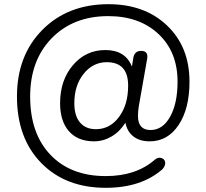

<svg xmlns="http://www.w3.org/2000/svg" viewBox="-20 -734 986 917"><path d="M485 163Q293 163 177 44.5Q61 -74 61 -273Q61 -469 182.5 -591.5Q304 -714 498 -714Q671 -714 778 -612Q885 -510 885 -344Q885 -215 833 -137Q781 -59 695 -59Q647 -59 617 -82.5Q587 -106 579 -148Q552 -105 512.5 -82Q473 -59 429 -59Q352 -59 309.5 -107Q267 -155 267 -241Q267 -351 328.5 -423Q390 -495 483 -495Q579 -495 610 -416L617 -459Q623 -491 654 -491Q689 -491 683 -454L643 -227Q639 -203 639 -180Q639 -113 699 -113Q757 -113 792.5 -176.5Q828 -240 828 -344Q828 -486 737 -571.5Q646 -657 497 -657Q330 -657 227 -551.5Q124 -446 124 -273Q124 -96 221 5.5Q318 107 485 107Q630 107 719 29Q736 15 752 21Q768 27 769 43Q770 59 755 75Q654 163 485 163ZM438 -117Q505 -117 548.5 -175.5Q592 -234 592 -325Q592 -437 490 -437Q424 -437 379.5 -381.5Q335 -326 335 -241Q335 -181 362 -149Q389 -117 438 -117Z"/></svg>

Font: Nunito
Style: Regular
Weight: 400
Designer: Vernon Adams
Foundry: Vernon Adams
Version: Version 3.602